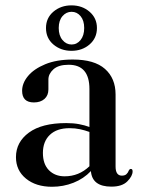

<svg xmlns="http://www.w3.org/2000/svg" viewBox="-20 -686 532 716"><path d="M39.5 -100Q39.5 -156 87.8 -191.5Q136 -227 227 -227Q253.5 -227 274.8 -223Q296 -219 313.5 -212.5V-354Q313.5 -444.5 236 -444.5Q198 -444.5 179.2 -427.5Q160.5 -410.5 160.5 -389.5V-352.5Q160.5 -330 145.8 -317Q131 -304 106.5 -304Q62.5 -304 62.5 -347.5Q62.5 -376 84.5 -402.5Q106.5 -429 148.8 -446.5Q191 -464 251.5 -464Q332 -464 371.5 -429Q411 -394 411 -333.5V-65Q411 -31 434.5 -31Q445.5 -31 451.5 -36.5Q457.5 -42 460.5 -50.5Q463.5 -56 468 -56Q474.5 -56 474.5 -47Q474.5 -29.5 455 -9.8Q435.5 10 395.5 10Q323.5 10 319 -48Q292 -19.5 254 -4.5Q216 10.5 174 10.5Q114 10.5 76.8 -20Q39.5 -50.5 39.5 -100ZM140 -115.5Q140 -74 162.5 -51.2Q185 -28.5 221 -28.5Q274.5 -28.5 313.5 -66V-194Q297 -200 278.8 -204Q260.5 -208 239.5 -208Q192 -208 166 -183.2Q140 -158.5 140 -115.5ZM246.5 -496.5Q207 -496.5 179.2 -520Q151.5 -543.5 151.5 -581.5Q151.5 -619 179.2 -642.5Q207 -666 246.5 -666Q286.5 -666 314 -642.2Q341.5 -618.5 341.5 -581.5Q341.5 -544 314 -520.2Q286.5 -496.5 246.5 -496.5ZM247 -642Q227 -642 213 -625.8Q199 -609.5 199 -581.5Q199 -553.5 213 -536.8Q227 -520 247 -520Q267 -520 280.5 -536.8Q294 -553.5 294 -581.5Q294 -609.5 280.5 -625.8Q267 -642 247 -642Z"/></svg>

Font: Fraunces 72pt
Style: Regular
Weight: 400
Version: Version 1.000;[0bf87f6ff]